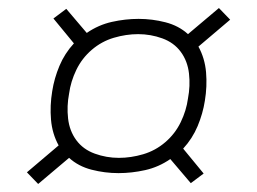

<svg xmlns="http://www.w3.org/2000/svg" viewBox="-20 -579 640 478"><path d="M75 -121 47 -150 126 -217Q110 -246 107 -281Q104 -316 110 -352Q115 -384 128 -415Q141 -446 164 -471L113 -533L145 -557L196 -497Q225 -517 258.5 -524.5Q292 -532 325 -532Q325 -532 325 -532Q325 -532 325 -532Q359 -532 392 -523.5Q425 -515 448 -494L525 -559L553 -530L474 -463Q490 -434 493 -399Q496 -364 490 -328Q485 -296 472 -265Q459 -234 436 -209L487 -147L455 -123L404 -183Q375 -163 341.5 -155.5Q308 -148 275 -148Q275 -148 275 -148Q275 -148 275 -148Q241 -148 208 -156.5Q175 -165 152 -186ZM276 -186Q306 -186 336.5 -195Q367 -204 391.5 -225Q416 -246 430 -275Q444 -304 448 -334Q454 -365 450.5 -396Q447 -427 430 -450Q413 -473 384 -483.5Q355 -494 324 -494Q294 -494 263.5 -485Q233 -476 208.5 -455Q184 -434 170 -405Q156 -376 152 -346Q146 -315 149.5 -284Q153 -253 170 -230Q187 -207 216 -196.5Q245 -186 276 -186Z"/></svg>

Font: Iosevka SS04 XLt Ex Obl
Style: Regular
Weight: 200
Width: 7
Italic angle: -9°
Monospace: yes
Designer: Belleve Invis
Foundry: Belleve Invis
Version: Version 19.0.0; ttfautohint (v1.8.4)